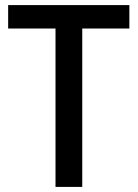

<svg xmlns="http://www.w3.org/2000/svg" viewBox="-20 -734 541 754"><path d="M303 0V-622H488V-714H12V-622H198V0Z"/></svg>

Font: Noto Sans Thai Looped SemiCondensed Medium
Style: Regular
Weight: 500
Width: 4
Designer: Sasikarn Vongin, Ben Mitchell
Foundry: The Fontpad Ltd
Version: Version 1.001